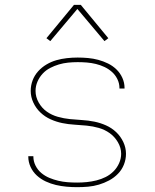

<svg xmlns="http://www.w3.org/2000/svg" viewBox="-20 -766 640 794"><path d="M299 8Q277 8 255 6Q233 4 211.5 -1Q190 -6 169.5 -15.5Q149 -25 132.5 -40Q116 -55 106.5 -75.5Q97 -96 97 -118V-120H118V-118Q118 -99 127 -81Q136 -63 151 -50.5Q166 -38 184 -30.5Q202 -23 221 -18.5Q240 -14 259.5 -12.5Q279 -11 299 -11Q319 -11 339 -13Q359 -15 379 -20Q399 -25 417 -34Q435 -43 449.5 -57.5Q464 -72 472.5 -91Q481 -110 481 -130Q481 -155 467.5 -178Q454 -201 433.5 -215.5Q413 -230 388.5 -237Q364 -244 338.5 -246.5Q313 -249 287.5 -250.5Q262 -252 237.5 -257Q213 -262 189.5 -272.5Q166 -283 147.5 -300.5Q129 -318 118 -341.5Q107 -365 107 -390Q107 -413 115 -434Q123 -455 138 -471.5Q153 -488 172.5 -499.5Q192 -511 213 -517Q234 -523 256.5 -525.5Q279 -528 301 -528Q323 -528 344.5 -526Q366 -524 386.5 -518.5Q407 -513 426.5 -503.5Q446 -494 461.5 -479Q477 -464 486 -444Q495 -424 495 -403V-400H474V-402Q474 -421 465.5 -438.5Q457 -456 443 -468.5Q429 -481 412 -489Q395 -497 376.5 -501.5Q358 -506 339 -507.5Q320 -509 301 -509Q281 -509 261.5 -507Q242 -505 223.5 -499.5Q205 -494 187.5 -485Q170 -476 156.5 -461.5Q143 -447 135 -428.5Q127 -410 127 -390Q127 -365 140 -342Q153 -319 173.5 -304.5Q194 -290 219 -283Q244 -276 269 -273.5Q294 -271 319.5 -269.5Q345 -268 370 -263Q395 -258 418.5 -247.5Q442 -237 460.5 -219.5Q479 -202 490 -178.5Q501 -155 501 -130Q501 -107 492.5 -85.5Q484 -64 468 -47.5Q452 -31 431.5 -20Q411 -9 389 -2.5Q367 4 344.5 6Q322 8 299 8ZM188 -596 172 -608 286 -746H314L428 -608L412 -596L300 -729Z"/></svg>

Font: Iosevka Aile Thin
Style: Regular
Weight: 100
Designer: Belleve Invis
Foundry: Belleve Invis
Version: Version 31.1.0; ttfautohint (v1.8.4)